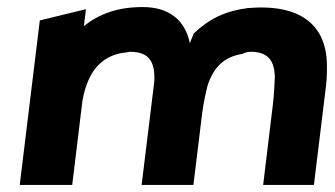

<svg xmlns="http://www.w3.org/2000/svg" viewBox="-20 -515 950 545"><path d="M218 -441 224 -489 93 -457 36 10H185L214 -229C223 -278 239 -311 262 -333C280 -350 305 -363 336 -366C340 -366 345 -368 349 -368C401 -368 421 -342 418 -284L382 10H529L554 -195C558 -224 563 -248 570 -275C588 -326 617 -354 668 -362C674 -365 682 -368 692 -368C740 -368 760 -343 760 -295C759 -273 758 -248 755 -222L727 10H871L904 -260C907 -281 908 -301 908 -320C911 -446 831 -505 683 -492C620 -484 574 -462 530 -420C527 -411 522 -402 519 -392C506 -456 462 -495 385 -495C313 -495 261 -475 218 -441Z"/></svg>

Font: Bluebird
Style: SfBdObl
Weight: 700
Designer: Jasper
Foundry: Cannot Into Space Fonts
Version: Version 0.98